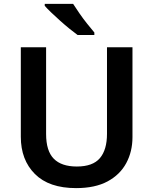

<svg xmlns="http://www.w3.org/2000/svg" viewBox="-20 -957 788 987"><path d="M661 -252Q661 -178 629 -118.5Q597 -59 533 -24.5Q469 10 371 10Q232 10 159.5 -62.5Q87 -135 87 -254V-714H217V-268Q217 -181 256.5 -141Q296 -101 375 -101Q457 -101 493.5 -144Q530 -187 530 -269V-714H661ZM356 -937Q370 -915 389 -887.5Q408 -860 428.5 -834.5Q449 -809 465 -790V-777H379Q361 -790 337 -809.5Q313 -829 288.5 -851Q264 -873 243 -893Q222 -913 210 -927V-937Z"/></svg>

Font: Noto Sans Adlam SemiBold
Style: Regular
Weight: 600
Version: Version 3.001